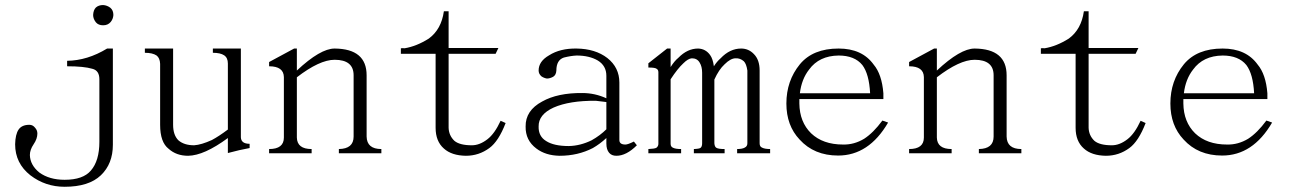

<svg xmlns="http://www.w3.org/2000/svg" viewBox="-20 -673 5040 750"><path d="M411.1 -642.6Q422.9 -632.8 422.9 -614.3Q421.9 -598.6 412.1 -586.9Q401.4 -574.2 382.8 -574.2Q364.3 -574.2 354.5 -585.9Q343.8 -599.6 343.8 -614.3Q344.7 -633.8 354.5 -643.6Q365.2 -653.3 382.8 -653.3Q398.4 -652.3 411.1 -642.6ZM39.1 -109.4Q40 -148.4 52.7 -167Q65.4 -185.5 94.7 -185.5Q108.4 -185.5 117.2 -173.8Q126 -164.1 126 -151.4Q126 -130.9 111.3 -109.4Q96.7 -87.9 96.7 -67.4Q97.7 -28.3 133.8 1Q172.9 29.3 232.4 29.3Q304.7 29.3 335 -6.8Q368.2 -44.9 368.2 -119.1V-363.3Q368.2 -397.5 340.8 -404.3Q307.6 -414.1 242.2 -414.1V-435.5Q321.3 -436.5 398.4 -483.4H420.9V-107.4Q420.9 -33.2 374 11.7Q327.1 56.6 232.4 56.6Q157.2 56.6 98.6 11.7Q39.1 -35.2 39.1 -109.4Z M676.8 -125Q699.2 -105.5 738.3 -105.5Q766.6 -107.4 807.6 -126Q835 -140.6 870.1 -167V-424.8Q870.1 -447.3 855.5 -457Q840.8 -466.8 811.5 -466.8V-483.4H920.9V-136.7Q921.9 -111.3 955.1 -111.3V-94.7Q917 -87.9 870.1 -75.2V-133.8Q777.3 -65.4 714.8 -64.5Q668.9 -64.5 638.7 -91.8Q605.5 -117.2 605.5 -185.5V-423.8Q604.5 -446.3 591.8 -456.1Q576.2 -466.8 545.9 -466.8V-483.4H656.2V-185.5Q656.2 -145.5 676.8 -125Z M1469.7 -90.8V-74.2H1303.7V-90.8Q1361.3 -91.8 1361.3 -139.6V-378.9Q1361.3 -439.5 1287.1 -439.5Q1228.5 -439.5 1139.6 -371.1V-135.7Q1140.6 -90.8 1197.3 -90.8V-74.2H1031.2V-90.8Q1088.9 -90.8 1088.9 -135.7V-372.1Q1087.9 -414.1 1031.2 -414.1V-430.7L1128.9 -483.4H1139.6V-397.5Q1231.4 -483.4 1287.1 -483.4Q1412.1 -482.4 1412.1 -378.9V-139.6Q1413.1 -90.8 1469.7 -90.8Z M1545.9 -462.9V-484.4Q1553.7 -485.4 1560.5 -484.4Q1607.4 -492.2 1655.3 -522.5Q1704.1 -558.6 1713.9 -628.9H1732.4V-485.4H1926.8L1916 -462.9H1732.4V-173.8Q1733.4 -143.6 1754.9 -123Q1775.4 -105.5 1823.2 -105.5Q1853.5 -105.5 1883.8 -128.9Q1912.1 -150.4 1935.5 -201.2L1955.1 -192.4Q1927.7 -121.1 1891.6 -94.7Q1850.6 -64.5 1799.8 -64.5Q1744.1 -65.4 1713.9 -92.8Q1681.6 -121.1 1681.6 -173.8V-462.9Z M2422.9 -108.4Q2432.6 -108.4 2456.1 -120.1L2467.8 -105.5Q2426.8 -64.5 2387.7 -64.5Q2369.1 -64.5 2359.4 -76.2Q2348.6 -88.9 2348.6 -112.3V-133.8Q2323.2 -110.4 2295.9 -94.7Q2237.3 -64.5 2166 -64.5Q2111.3 -65.4 2075.2 -92.8Q2032.2 -125 2033.2 -178.7Q2032.2 -241.2 2097.7 -276.4Q2158.2 -310.5 2254.9 -309.6Q2303.7 -309.6 2348.6 -289.1V-377Q2348.6 -416 2315.4 -436.5Q2282.2 -456.1 2232.4 -456.1Q2210 -455.1 2182.6 -448.2Q2153.3 -438.5 2153.3 -397.5Q2152.3 -379.9 2140.6 -373Q2127.9 -366.2 2116.2 -366.2Q2104.5 -368.2 2094.7 -375Q2084 -384.8 2084 -397.5Q2084 -433.6 2125 -457Q2168 -484.4 2232.4 -483.4Q2305.7 -482.4 2352.5 -446.3Q2399.4 -409.2 2399.4 -350.6V-126Q2399.4 -108.4 2422.9 -108.4ZM2142.6 -252.9Q2083 -225.6 2084 -178.7Q2083 -140.6 2113.3 -122.1Q2143.6 -102.5 2202.1 -102.5Q2247.1 -103.5 2291 -125Q2324.2 -143.6 2348.6 -168V-274.4L2307.6 -279.3Q2205.1 -280.3 2142.6 -252.9Z M2956.1 -96.7Q2966.8 -90.8 2988.3 -90.8V-74.2H2859.4V-90.8Q2879.9 -90.8 2889.6 -96.7Q2899.4 -101.6 2899.4 -113.3V-397.5Q2895.5 -423.8 2885.7 -433.6Q2871.1 -446.3 2853.5 -445.3Q2834 -445.3 2810.5 -421.9Q2788.1 -401.4 2770.5 -362.3V-113.3Q2771.5 -99.6 2778.3 -95.7Q2786.1 -90.8 2810.5 -90.8V-74.2H2690.4V-90.8Q2712.9 -91.8 2716.8 -95.7Q2722.7 -100.6 2722.7 -113.3V-388.7Q2722.7 -413.1 2712.9 -428.7Q2703.1 -445.3 2682.6 -445.3Q2668 -444.3 2649.4 -425.8Q2627 -405.3 2599.6 -363.3V-111.3Q2599.6 -99.6 2609.4 -95.7Q2619.1 -90.8 2640.6 -90.8V-74.2H2512.7V-90.8Q2537.1 -91.8 2543.9 -95.7Q2551.8 -101.6 2551.8 -111.3V-390.6Q2551.8 -400.4 2544.9 -404.3Q2539.1 -409.2 2512.7 -409.2V-425.8L2585.9 -483.4H2599.6V-411.1Q2614.3 -434.6 2629.9 -447.3Q2665 -483.4 2707 -483.4Q2736.3 -482.4 2753.9 -458Q2764.6 -443.4 2768.6 -414.1Q2780.3 -432.6 2794.9 -445.3Q2831.1 -483.4 2875 -483.4Q2904.3 -483.4 2924.8 -461.9Q2947.3 -439.5 2947.3 -397.5V-113.3Q2947.3 -100.6 2956.1 -96.7Z M3103.5 -127.9Q3051.8 -182.6 3051.8 -268.6Q3051.8 -357.4 3104.5 -421.9Q3155.3 -483.4 3255.9 -483.4Q3347.7 -483.4 3392.6 -420.9Q3424.8 -382.8 3430.7 -308.6V-286.1H3102.5V-268.6Q3103.5 -196.3 3148.4 -152.3Q3194.3 -108.4 3273.4 -108.4Q3316.4 -107.4 3355.5 -130.9Q3391.6 -154.3 3426.8 -202.1L3449.2 -194.3Q3374 -65.4 3253.9 -65.4Q3160.2 -65.4 3103.5 -127.9ZM3140.6 -401.4Q3111.3 -364.3 3104.5 -308.6H3378.9Q3375 -383.8 3348.6 -418.9Q3318.4 -456.1 3255.9 -456.1Q3179.7 -455.1 3140.6 -401.4Z M3969.7 -90.8V-74.2H3803.7V-90.8Q3861.3 -91.8 3861.3 -139.6V-378.9Q3861.3 -439.5 3787.1 -439.5Q3728.5 -439.5 3639.6 -371.1V-135.7Q3640.6 -90.8 3697.3 -90.8V-74.2H3531.2V-90.8Q3588.9 -90.8 3588.9 -135.7V-372.1Q3587.9 -414.1 3531.2 -414.1V-430.7L3628.9 -483.4H3639.6V-397.5Q3731.4 -483.4 3787.1 -483.4Q3912.1 -482.4 3912.1 -378.9V-139.6Q3913.1 -90.8 3969.7 -90.8Z M4045.9 -462.9V-484.4Q4053.7 -485.4 4060.5 -484.4Q4107.4 -492.2 4155.3 -522.5Q4204.1 -558.6 4213.9 -628.9H4232.4V-485.4H4426.8L4416 -462.9H4232.4V-173.8Q4233.4 -143.6 4254.9 -123Q4275.4 -105.5 4323.2 -105.5Q4353.5 -105.5 4383.8 -128.9Q4412.1 -150.4 4435.5 -201.2L4455.1 -192.4Q4427.7 -121.1 4391.6 -94.7Q4350.6 -64.5 4299.8 -64.5Q4244.1 -65.4 4213.9 -92.8Q4181.6 -121.1 4181.6 -173.8V-462.9Z M4603.5 -127.9Q4551.8 -182.6 4551.8 -268.6Q4551.8 -357.4 4604.5 -421.9Q4655.3 -483.4 4755.9 -483.4Q4847.7 -483.4 4892.6 -420.9Q4924.8 -382.8 4930.7 -308.6V-286.1H4602.5V-268.6Q4603.5 -196.3 4648.4 -152.3Q4694.3 -108.4 4773.4 -108.4Q4816.4 -107.4 4855.5 -130.9Q4891.6 -154.3 4926.8 -202.1L4949.2 -194.3Q4874 -65.4 4753.9 -65.4Q4660.2 -65.4 4603.5 -127.9ZM4640.6 -401.4Q4611.3 -364.3 4604.5 -308.6H4878.9Q4875 -383.8 4848.6 -418.9Q4818.4 -456.1 4755.9 -456.1Q4679.7 -455.1 4640.6 -401.4Z"/></svg>

Font: BabelStone Sani Yi
Style: Regular
Weight: 400
Designer: Andrew West
Foundry: BabelStone
Version: Version 1.00 November 22, 2015, initial release